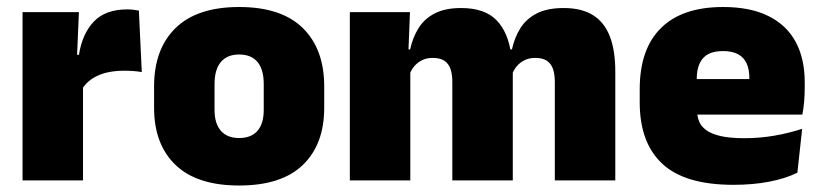

<svg xmlns="http://www.w3.org/2000/svg" viewBox="-20 -528 2404 562"><path d="M220.5 -267.5 169.5 -367.5H211Q221 -430 255 -465.2Q289 -500.5 352.5 -500.5Q362 -500.5 370.2 -499.5Q378.5 -498.5 386.5 -497L395 -317Q385 -319 371.2 -320Q357.5 -321 344.5 -321Q297.5 -321 266.5 -306.8Q235.5 -292.5 220.5 -267.5ZM223 0H46V-492.5H211L204 -329.5H223Z M680 15Q556.5 15 493.8 -45.2Q431 -105.5 431 -212.5V-275Q431 -384.5 494 -446Q557 -507.5 680 -507.5Q803.5 -507.5 866.2 -446Q929 -384.5 929 -275V-212.5Q929 -105.5 866.5 -45.2Q804 15 680 15ZM680 -124Q715.5 -124 733.8 -145.2Q752 -166.5 752 -206V-282Q752 -324.5 733.8 -346.5Q715.5 -368.5 680 -368.5Q645 -368.5 626.5 -346.5Q608 -324.5 608 -282V-206Q608 -166.5 626.5 -145.2Q645 -124 680 -124Z M1781 0H1604V-288Q1604 -310 1598.8 -325.8Q1593.5 -341.5 1581 -350Q1568.5 -358.5 1546.5 -358.5Q1529 -358.5 1515.8 -352Q1502.5 -345.5 1493.2 -334.8Q1484 -324 1479 -310.5L1463.5 -383.5H1478.5Q1486 -418 1503 -445.2Q1520 -472.5 1550.8 -488.5Q1581.5 -504.5 1630 -504.5Q1682 -504.5 1715.2 -484Q1748.5 -463.5 1764.8 -422.2Q1781 -381 1781 -318.5ZM1181 0H1004V-492.5H1180L1174.5 -352.5L1181 -348ZM1481 0H1304V-288Q1304 -310 1298.8 -325.8Q1293.5 -341.5 1281 -350Q1268.5 -358.5 1246.5 -358.5Q1229 -358.5 1215.8 -352Q1202.5 -345.5 1193.2 -334.8Q1184 -324 1179 -310.5L1152 -383.5H1180.5Q1188 -418 1204.8 -445.2Q1221.5 -472.5 1252 -488.5Q1282.5 -504.5 1330 -504.5Q1398.5 -504.5 1433.2 -469Q1468 -433.5 1476.5 -366.5Q1477.5 -356.5 1479.2 -341Q1481 -325.5 1481 -314Z M2126.5 13Q1985 13 1918.8 -48.5Q1852.5 -110 1852.5 -228.5V-267Q1852.5 -384.5 1914.8 -446Q1977 -507.5 2096.5 -507.5Q2176 -507.5 2229 -481.2Q2282 -455 2308.8 -405.8Q2335.5 -356.5 2335.5 -287V-271.5Q2335.5 -251.5 2333.8 -230.8Q2332 -210 2328.5 -192.5H2170Q2172 -223 2172.8 -250Q2173.5 -277 2173.5 -298.5Q2173.5 -324.5 2165.5 -342.2Q2157.5 -360 2140.5 -369.2Q2123.5 -378.5 2096.5 -378.5Q2056 -378.5 2037.8 -357.5Q2019.5 -336.5 2019.5 -298V-253.5L2020.5 -234.5V-203.5Q2020.5 -188 2026 -173.5Q2031.5 -159 2046.2 -147.8Q2061 -136.5 2088.2 -130Q2115.5 -123.5 2159 -123.5Q2203.5 -123.5 2246 -130.8Q2288.5 -138 2328 -151L2314 -22.5Q2279.5 -5.5 2231.8 3.8Q2184 13 2126.5 13ZM2293 -192.5H1946V-296.5H2293Z"/></svg>

Font: Anek Devanagari Medium ExtraBold
Style: Regular
Weight: 800
Version: Version 1.003